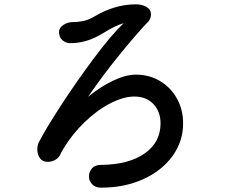

<svg xmlns="http://www.w3.org/2000/svg" viewBox="-20 -813 1040 885"><path d="M824 -244Q824 -161 775 -93.5Q726 -26 640 13Q554 52 446 52Q419 52 404.5 36Q390 20 390 1Q390 -21 404 -37Q418 -53 445 -53Q573 -54 646.5 -105.5Q720 -157 720 -244Q720 -298 687.5 -333Q655 -368 599 -368Q549 -368 488 -336.5Q427 -305 369.5 -249.5Q312 -194 272 -127Q262 -111 256 -97Q249 -84 233.5 -75.5Q218 -67 200 -67Q176 -67 164 -84Q152 -101 152 -123Q152 -145 159 -157Q190 -218 262 -328.5Q334 -439 413.5 -545.5Q493 -652 550 -706Q513 -696 460 -663Q418 -637 380.5 -625.5Q343 -614 304 -614Q284 -614 268 -627.5Q252 -641 252 -666Q252 -685 272 -698Q292 -711 313 -711Q339 -711 363.5 -716Q388 -721 415 -737Q509 -793 606 -793Q635 -793 655.5 -781Q676 -769 676 -747Q676 -729 664 -714Q619 -668 538.5 -570Q458 -472 386 -367Q444 -414 502 -441.5Q560 -469 606 -469Q668 -469 717.5 -439.5Q767 -410 795.5 -359Q824 -308 824 -244Z"/></svg>

Font: Tsukimi Rounded SemiBold
Style: Regular
Weight: 600
Designer: Takashi Funayama
Foundry: Takashi Funayama
Version: Version 1.032; ttfautohint (v1.8.3)